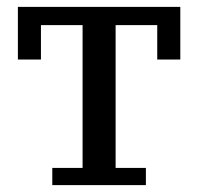

<svg xmlns="http://www.w3.org/2000/svg" viewBox="-20 -538 576 558"><path d="M132 -50H220V-465H99V-365H32V-518H504V-365H437V-465H316V-50H404V0H132Z"/></svg>

Font: IBM Plex Serif Text
Style: Regular
Weight: 450
Designer: Mike Abbink, Paul van der Laan, Pieter van Rosmalen
Foundry: Bold Monday
Version: Version 3.001